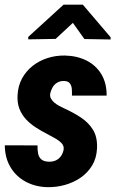

<svg xmlns="http://www.w3.org/2000/svg" viewBox="-21 -770 481 800"><path d="M244.1 -146Q246.6 -163.1 234.1 -175Q221.7 -187 204.6 -195.8Q187.5 -204.6 176.3 -211.4Q150.9 -224.1 127.7 -239.3Q104.5 -254.4 86.9 -273.4Q69.3 -292.5 59.8 -317.1Q50.3 -341.8 52.2 -373.5Q54.2 -412.6 71 -443.4Q87.9 -474.1 115.2 -495.6Q142.6 -517.1 177 -528.1Q211.4 -539.1 249 -538.6Q299.8 -537.6 339.4 -517.8Q378.9 -498 401.4 -460.7Q423.8 -423.3 423.3 -371.6H278.8Q279.3 -386.7 278.1 -400.6Q276.9 -414.6 269 -423.8Q261.2 -433.1 242.2 -432.6Q227.5 -432.1 216.3 -425Q205.1 -418 198.2 -406.2Q191.4 -394.5 188.5 -381.3Q186 -369.1 191.2 -359.6Q196.3 -350.1 205.3 -342.5Q214.4 -335 225.1 -329.1Q235.8 -323.2 244.6 -319.3Q282.7 -302.2 314.9 -281.2Q347.2 -260.3 366.2 -229.7Q385.3 -199.2 383.3 -151.9Q381.3 -110.8 362.8 -80.3Q344.2 -49.8 314.7 -29.5Q285.2 -9.3 249 0.7Q212.9 10.7 175.3 9.8Q124.5 8.3 84.7 -13.7Q44.9 -35.6 22.2 -74.2Q-0.5 -112.8 -1 -164.6L135.3 -164.1Q134.8 -145 137.9 -129.6Q141.1 -114.3 152.1 -105.2Q163.1 -96.2 185.1 -96.2Q200.7 -96.2 212.9 -102.3Q225.1 -108.4 232.9 -119.4Q240.7 -130.4 244.1 -146ZM324.2 -750.5 439.9 -614.7V-605.5L330.6 -607.4L282.7 -674.8L210.9 -607.9L96.7 -606V-616.2L243.7 -750.5Z"/></svg>

Font: Roboto Condensed ExtraBold
Style: Italic
Weight: 800
Italic angle: -12°
Designer: Christian Robertson
Foundry: Google
Version: Version 3.008; 2023